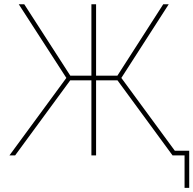

<svg xmlns="http://www.w3.org/2000/svg" viewBox="-20 -748 931 924"><path d="M442.4 -727.5V0H419.9V-727.5ZM25.4 0 299.3 -373 70.3 -727.5H96.7L318.4 -383.8H544.9L765.6 -727.5H792L564 -373L837.9 0H810.5L545.4 -361.3H317.9L52.7 0ZM868.2 156.2V0H815.4V-22.5H890.6V156.2Z"/></svg>

Font: Inter 20pt Thin
Style: Regular
Weight: 250
Version: Version 4.001;git-66647c0bb